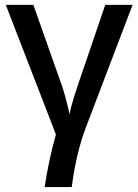

<svg xmlns="http://www.w3.org/2000/svg" viewBox="-20 -548 559 775"><path d="M323.7 -25.9Q311.5 6.8 300.8 46.4Q290 85.9 282.2 127.4Q274.4 168.9 269.5 207H160.2Q167.5 157.7 178.7 104.5Q189.9 51.3 205.6 -5.4L3.4 -528.3H114.7L229 -204.6Q234.9 -188.5 241.2 -165.8Q247.6 -143.1 252.9 -121.3Q258.3 -99.6 260.3 -85.9Q263.2 -101.1 268.3 -120.4Q273.4 -139.6 280.3 -161.4Q287.1 -183.1 294.4 -204.6L404.8 -528.3H515.1Z"/></svg>

Font: Arimo Medium
Style: Regular
Weight: 500
Designer: Steve Matteson
Foundry: Monotype Imaging Inc.
Version: Version 1.33